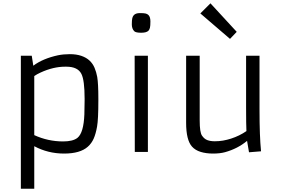

<svg xmlns="http://www.w3.org/2000/svg" viewBox="-20 -918 1706 1160"><path d="M187 -34.7V222.2H106V-581.1H171.9L181.2 -521Q238.3 -564 330.1 -584Q363.3 -590.8 402.3 -590.8Q441.4 -590.8 471.4 -580.6Q501.5 -570.3 521 -552Q540.5 -533.7 551.3 -508.3Q562 -482.9 567.4 -453.1Q574.2 -412.1 574.2 -322.3V-311Q574.2 -196.8 566.4 -152.8Q558.6 -108.9 545.9 -80.3Q533.2 -51.8 510.7 -31.7Q464.4 9.8 367.2 9.8Q270 9.8 187 -34.7ZM187 -101.6Q270 -63.5 361.3 -63.5Q420.9 -63.5 448.2 -85.4Q485.4 -115.7 489.7 -226.6Q491.2 -263.2 491.2 -310.5V-321.3Q491.2 -433.6 471.7 -471.7Q449.7 -515.1 380.9 -515.1H373.5Q301.8 -515.1 224.6 -479.5Q202.1 -469.2 187 -458.5Z M833 -720.2Q800.3 -720.2 791 -729.5Q776.4 -744.6 776.4 -771.2Q776.4 -797.9 779.5 -809.3Q782.7 -820.8 789.1 -827.1Q800.8 -838.9 825 -838.9Q849.1 -838.9 859.6 -836.4Q870.1 -834 877 -827.1Q888.7 -815.4 888.7 -788.8Q888.7 -762.2 886 -750.7Q883.3 -739.3 877 -732.4Q864.7 -720.2 833 -720.2ZM793.5 -581.1H873.5V0H794.4Z M1547.9 -255.9Q1547.9 -94.7 1557.1 -3.9L1484.4 2L1472.7 -66.9Q1415.5 -19.5 1339.4 1.5Q1309.1 9.8 1267.3 9.8Q1225.6 9.8 1192.6 -0.2Q1159.7 -10.3 1140.1 -32.2Q1104.5 -71.8 1104.5 -176.3V-581.1H1186.5V-189.5Q1186.5 -119.1 1200.2 -98.9Q1213.9 -78.6 1232.7 -71.5Q1251.5 -64.5 1277.3 -64.5Q1303.2 -64.5 1327.4 -68.6Q1351.6 -72.8 1376 -80.6Q1427.2 -97.2 1468.8 -126V-126.5Q1466.8 -163.6 1466.8 -271V-581.1H1547.9ZM1190.4 -836.9 1251.5 -897.9 1410.2 -725.6 1369.6 -683.1Z"/></svg>

Font: Armata
Style: Regular
Weight: 400
Designer: Viktoriya Grabowska
Foundry: Viktoriya Grabowska
Version: Version 1.002